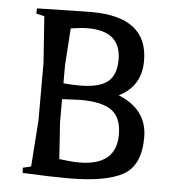

<svg xmlns="http://www.w3.org/2000/svg" viewBox="-47 -652 642 701"><g transform="rotate(5 273.5 -302.0)"><path d="M90 -27 102 -198V-408L90 -578L60 -585L61 -604Q230 -608 261 -608Q467 -608 467 -447Q467 -354 386 -314Q492 -271 492 -168.5Q492 -66 429 -31Q366 4 229 4Q164 4 61 -1L60 -20ZM181 -197 190 -63Q234 -57 263 -57Q399 -57 399 -171Q399 -232 364 -258.5Q329 -285 248 -285Q242 -285 181 -282ZM181 -407V-340Q213 -337 240 -337Q313 -337 344 -363Q374 -388 374 -443Q374 -548 253 -548Q228 -548 190 -542Z"/></g></svg>

Font: Balthazar
Style: Regular
Weight: 400
Designer: Dario Manuel Muhafara
Foundry: Dario Manuel Muhafara
Version: Version 1.000